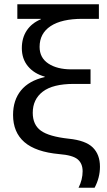

<svg xmlns="http://www.w3.org/2000/svg" viewBox="-20 -732 501 897"><path d="M365 -644Q268 -644 216.5 -610Q165 -576 165 -513Q165 -462 206 -435Q247 -408 313 -408H403V-340H325Q227 -340 180 -304Q133 -268 133 -205Q133 -149 171 -121.5Q209 -94 301 -84Q380 -76 413.5 -43Q447 -10 447 47Q447 98 422 145H347Q366 107 366 68Q366 32 343 12.5Q320 -7 257 -12Q147 -22 94 -68Q41 -114 41 -195Q41 -264 78 -309.5Q115 -355 189 -372V-374Q139 -388 110.5 -422.5Q82 -457 82 -507Q82 -555 105 -589.5Q128 -624 171 -642V-644H61V-712H442V-644Z"/></svg>

Font: CST
Style: Regular
Weight: 400
Version: Version 1.00